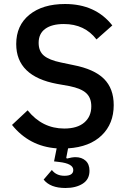

<svg xmlns="http://www.w3.org/2000/svg" viewBox="-20 -730 638 959"><path d="M299 -610Q239 -610 206 -586Q173 -562 173 -516Q173 -474 199.5 -452Q226 -430 284 -418L346 -405Q450 -385 499 -336.5Q548 -288 548 -205Q548 -112 488 -54Q428 4 320 11L311 58L314 62Q340 55 357 55Q388 55 407.5 72.5Q427 90 427 123Q427 166 393 187.5Q359 209 307 209Q231 209 198 167L239 119Q261 148 302 148Q346 148 346 119Q346 87 275 79L250 76L263 11Q126 1 40 -106L118 -179Q191 -88 301 -88Q366 -88 401 -118Q436 -148 436 -199Q436 -241 411 -264.5Q386 -288 327 -300L265 -311Q61 -349 61 -510Q61 -603 127 -656.5Q193 -710 305 -710Q457 -710 541 -603L462 -533Q403 -610 299 -610Z"/></svg>

Font: IBM Plex Sans Medm
Style: Regular
Weight: 500
Designer: Mike Abbink, Paul van der Laan, Pieter van Rosmalen
Foundry: Bold Monday
Version: Version 3.005